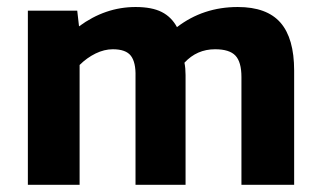

<svg xmlns="http://www.w3.org/2000/svg" viewBox="-20 -514 891 534"><path d="M201.4 0V-333.3Q221.6 -353.3 245.8 -365.2Q270.1 -377 293.7 -377Q330.2 -377 344.1 -358.7Q358 -340.4 356.9 -301.3V0H496.1V-305.3Q496.1 -324.7 493 -339.6Q527.6 -377 578.2 -377Q618.2 -377 634.8 -359.3Q651.5 -341.6 651.5 -299.7V0H798.1V-317.6Q798.1 -407.4 760.1 -451Q722.1 -494.5 641.3 -494.5Q545 -494.5 472.2 -438.5Q457 -466.8 429.8 -480.6Q402.5 -494.5 357.1 -494.5Q272.8 -494.5 199.8 -440.7L194.8 -484.4H57.5V0Z"/></svg>

Font: Arad-FD-VF Thin
Style: Regular
Weight: 100
Designer: Mohammad Darvishi
Version: Version 1.010;September 21, 2024;FontCreator 15.0.0.2992 64-